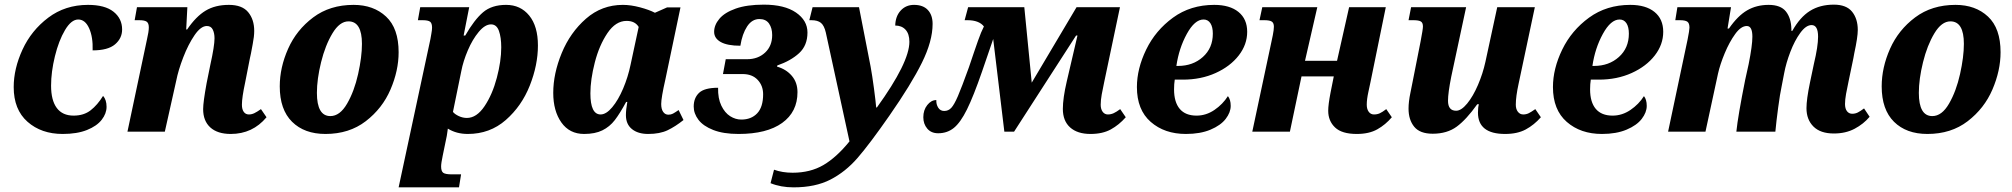

<svg xmlns="http://www.w3.org/2000/svg" viewBox="-20 -567 8667 827"><path d="M39 -192Q39 -271 77 -353.5Q115 -436 188 -491Q261 -546 359 -546Q432 -546 469 -516.5Q506 -487 506 -440Q506 -402 475.5 -376Q445 -350 379 -350Q381 -407 364 -445Q347 -483 317 -483Q287 -483 260 -437.5Q233 -392 216.5 -324.5Q200 -257 200 -198Q200 -135 224.5 -102Q249 -69 297 -69Q341 -69 370.5 -92Q400 -115 424 -154Q439 -137 439 -107Q439 -78 418 -51Q397 -24 354.5 -7Q312 10 250 10Q158 10 98.5 -42.5Q39 -95 39 -192Z M855 -97Q855 -127 870 -209L886 -288Q904 -369 904 -402Q904 -424 896.5 -439.5Q889 -455 871 -455Q845 -455 818 -415.5Q791 -376 769.5 -320.5Q748 -265 739 -219L690 0H529L613 -397Q621 -431 621 -449Q621 -467 612 -473.5Q603 -480 580 -480H560L570 -536H787L782 -440H786Q824 -496 865.5 -521Q907 -546 966 -546Q1023 -546 1049 -514.5Q1075 -483 1075 -434Q1075 -410 1068.5 -377Q1062 -344 1061 -337Q1057 -321 1056 -314L1036 -212Q1022 -147 1022 -116Q1022 -96 1030 -85Q1038 -74 1052 -74Q1064 -74 1075.5 -79.5Q1087 -85 1104 -97L1128 -62Q1068 10 974 10Q917 10 886 -18Q855 -46 855 -97Z M1185 -195Q1185 -276 1221 -357Q1257 -438 1329 -492Q1401 -546 1503 -546Q1589 -546 1643 -495.5Q1697 -445 1697 -342Q1697 -263 1662 -181.5Q1627 -100 1555.5 -45Q1484 10 1382 10Q1291 10 1238 -42.5Q1185 -95 1185 -195ZM1539 -378Q1539 -475 1481 -475Q1443 -475 1412 -423.5Q1381 -372 1363 -299Q1345 -226 1345 -167Q1345 -67 1403 -67Q1444 -67 1475 -120.5Q1506 -174 1522.5 -248Q1539 -322 1539 -378Z M1834 -399Q1835 -406 1838 -422Q1841 -438 1841 -448Q1841 -467 1832.5 -473.5Q1824 -480 1800 -480H1780L1790 -536H2001L1977 -414H1984Q2023 -482 2060.5 -514Q2098 -546 2160 -546Q2222 -546 2259.5 -500Q2297 -454 2297 -371Q2297 -287 2262 -198.5Q2227 -110 2158.5 -50Q2090 10 1995 10Q1946 10 1909 -13Q1908 -9 1906.5 4.5Q1905 18 1901 35L1887 103Q1880 136 1880 150Q1880 171 1889.5 177.5Q1899 184 1926 184H1966L1957 240H1697ZM2139 -363Q2139 -406 2129 -434Q2119 -462 2095 -462Q2069 -462 2042 -429.5Q2015 -397 1995 -350Q1975 -303 1967 -261L1931 -85Q1939 -75 1956 -67Q1973 -59 1991 -59Q2033 -59 2067 -109.5Q2101 -160 2120 -232Q2139 -304 2139 -363Z M2363 -167Q2363 -250 2399.5 -338.5Q2436 -427 2504 -486.5Q2572 -546 2663 -546Q2697 -546 2736.5 -535.5Q2776 -525 2801 -512L2853 -535H2911L2846 -225Q2828 -146 2828 -119Q2828 -97 2836.5 -85Q2845 -73 2859 -73Q2870 -73 2878.5 -77.5Q2887 -82 2903 -93L2924 -50Q2889 -22 2855.5 -6Q2822 10 2772 10Q2728 10 2702 -11Q2676 -32 2676 -71Q2676 -94 2682 -128H2677Q2650 -78 2628 -49.5Q2606 -21 2574.5 -5.5Q2543 10 2496 10Q2433 10 2398 -39.5Q2363 -89 2363 -167ZM2696 -288 2731 -451Q2715 -477 2679 -477Q2632 -477 2596.5 -424.5Q2561 -372 2542 -298Q2523 -224 2523 -165Q2523 -74 2567 -74Q2591 -74 2617 -105Q2643 -136 2664 -185.5Q2685 -235 2696 -288Z M2968 -108Q2968 -145 2991 -167Q3014 -189 3073 -189Q3072 -143 3087 -112Q3102 -81 3125 -66.5Q3148 -52 3173 -52Q3216 -52 3241.5 -79Q3267 -106 3267 -161Q3267 -198 3243.5 -223Q3220 -248 3179 -248H3094L3106 -312H3198Q3245 -312 3275.5 -340.5Q3306 -369 3306 -416Q3306 -446 3292.5 -465.5Q3279 -485 3251 -485Q3219 -485 3198 -453Q3177 -421 3169 -370Q3113 -370 3084.5 -386Q3056 -402 3056 -430Q3056 -459 3078.5 -486Q3101 -513 3149 -530Q3197 -547 3270 -547Q3359 -547 3408.5 -513Q3458 -479 3458 -427Q3458 -371 3422 -338Q3386 -305 3328 -285L3327 -280Q3366 -269 3390.5 -240.5Q3415 -212 3415 -170Q3415 -85 3349 -37.5Q3283 10 3161 10Q3096 10 3052.5 -7Q3009 -24 2988.5 -51Q2968 -78 2968 -108Z M3299 222 3314 164Q3350 177 3394 177Q3470 177 3526.5 144Q3583 111 3639 42L3537 -427Q3530 -457 3516 -468.5Q3502 -480 3475 -480H3466L3480 -536H3680L3730 -280Q3737 -242 3744.5 -185.5Q3752 -129 3754 -104H3757Q3897 -298 3897 -387Q3897 -421 3880.5 -439Q3864 -457 3836 -457Q3837 -497 3859.5 -521.5Q3882 -546 3917 -546Q3956 -546 3976.5 -524Q3997 -502 3997 -464Q3997 -390 3951 -297Q3905 -204 3811 -69Q3726 53 3674 113Q3622 173 3557 206.5Q3492 240 3398 240Q3343 240 3299 222Z M4558 -98Q4558 -144 4575 -217L4621 -414H4615L4348 0H4306L4258 -399L4210 -259Q4173 -152 4145 -95.5Q4117 -39 4088.5 -16Q4060 7 4021 7Q3991 7 3974 -13Q3957 -33 3957 -62Q3957 -93 3974 -114.5Q3991 -136 4013 -136Q4012 -118 4021 -103.5Q4030 -89 4047 -89Q4065 -89 4077.5 -102.5Q4090 -116 4106 -153Q4122 -190 4153 -276Q4157 -288 4175 -341Q4179 -353 4192.5 -391.5Q4206 -430 4218 -453Q4197 -480 4147 -480H4135L4150 -536H4392L4424 -211L4617 -536H4804L4736 -213Q4730 -186 4725.5 -160.5Q4721 -135 4721 -116Q4721 -97 4729.5 -85.5Q4738 -74 4752 -74Q4765 -74 4777 -79.5Q4789 -85 4805 -97L4829 -62Q4800 -29 4764.5 -9.5Q4729 10 4677 10Q4621 10 4589.5 -18Q4558 -46 4558 -98Z M4877 -192Q4877 -271 4917 -353.5Q4957 -436 5032.5 -491Q5108 -546 5210 -546Q5277 -546 5314.5 -515.5Q5352 -485 5352 -430Q5352 -375 5315.5 -328Q5279 -281 5216 -252.5Q5153 -224 5075 -224H5040Q5037 -205 5037 -182Q5037 -127 5061.5 -98Q5086 -69 5134 -69Q5175 -69 5211 -93.5Q5247 -118 5269 -153Q5281 -138 5281 -111Q5281 -83 5259.5 -55Q5238 -27 5194 -8.5Q5150 10 5088 10Q4996 10 4936.5 -42Q4877 -94 4877 -192ZM5054 -283Q5118 -283 5161 -321.5Q5204 -360 5204 -422Q5204 -451 5193.5 -467Q5183 -483 5164 -483Q5126 -483 5092 -421Q5058 -359 5047 -283Z M5701 -90Q5701 -116 5711 -168L5725 -238H5586L5536 0H5374L5456 -385Q5458 -393 5462.5 -416Q5467 -439 5467 -452Q5467 -468 5458 -474Q5449 -480 5426 -480H5405L5417 -536H5654L5601 -305H5739L5791 -536H5949L5883 -213Q5881 -203 5874 -171Q5867 -139 5867 -116Q5867 -97 5875.5 -85.5Q5884 -74 5898 -74Q5912 -74 5923 -79Q5934 -84 5951 -97L5975 -62Q5948 -30 5912.5 -10Q5877 10 5824 10Q5760 10 5730.5 -18Q5701 -46 5701 -90Z M6346 -82Q6346 -105 6350 -118H6343Q6296 -52 6254.5 -21.5Q6213 9 6151 9Q6096 9 6071.5 -21Q6047 -51 6047 -99Q6047 -129 6055 -167Q6063 -205 6064 -212L6099 -389Q6109 -441 6109 -453Q6109 -469 6100 -474.5Q6091 -480 6068 -480H6047L6058 -536H6295L6231 -237Q6217 -167 6217 -133Q6217 -90 6252 -90Q6274 -90 6299.5 -121Q6325 -152 6346 -201Q6367 -250 6378 -300L6429 -536H6591L6521 -206Q6509 -151 6509 -116Q6509 -97 6518 -85.5Q6527 -74 6541 -74Q6554 -74 6565 -79.5Q6576 -85 6593 -97L6617 -62Q6588 -29 6552 -9.5Q6516 10 6463 10Q6346 10 6346 -82Z M6669 -192Q6669 -271 6709 -353.5Q6749 -436 6824.5 -491Q6900 -546 7002 -546Q7069 -546 7106.5 -515.5Q7144 -485 7144 -430Q7144 -375 7107.5 -328Q7071 -281 7008 -252.5Q6945 -224 6867 -224H6832Q6829 -205 6829 -182Q6829 -127 6853.5 -98Q6878 -69 6926 -69Q6967 -69 7003 -93.5Q7039 -118 7061 -153Q7073 -138 7073 -111Q7073 -83 7051.5 -55Q7030 -27 6986 -8.5Q6942 10 6880 10Q6788 10 6728.5 -42Q6669 -94 6669 -192ZM6846 -283Q6910 -283 6953 -321.5Q6996 -360 6996 -422Q6996 -451 6985.5 -467Q6975 -483 6956 -483Q6918 -483 6884 -421Q6850 -359 6839 -283Z M7761 -101Q7761 -139 7776 -211L7793 -292Q7811 -367 7811 -409Q7811 -459 7783 -459Q7759 -459 7734.5 -425.5Q7710 -392 7691.5 -343.5Q7673 -295 7665 -252L7654 -195Q7647 -163 7639 -103Q7631 -43 7627 0H7459Q7466 -68 7497 -223L7512 -291Q7528 -371 7528 -409Q7528 -455 7504 -455Q7479 -455 7454 -420.5Q7429 -386 7409 -338Q7389 -290 7380 -250L7326 0H7165L7249 -397Q7257 -437 7257 -448Q7257 -467 7248 -473.5Q7239 -480 7216 -480H7196L7205 -536H7436L7421 -444H7427Q7465 -499 7505.5 -522.5Q7546 -546 7598 -546Q7650 -546 7672.5 -517.5Q7695 -489 7696 -442V-434H7700Q7733 -493 7776 -520Q7819 -547 7879 -547Q7933 -547 7957.5 -516.5Q7982 -486 7982 -438Q7982 -407 7967 -338L7963 -316L7942 -215Q7936 -188 7931.5 -162.5Q7927 -137 7927 -119Q7927 -99 7935.5 -88Q7944 -77 7958 -77Q7971 -77 7982 -82.5Q7993 -88 8009 -100L8033 -64Q8007 -33 7968.5 -12.5Q7930 8 7879 8Q7821 8 7791 -22Q7761 -52 7761 -101Z M8085 -195Q8085 -276 8121 -357Q8157 -438 8229 -492Q8301 -546 8403 -546Q8489 -546 8543 -495.5Q8597 -445 8597 -342Q8597 -263 8562 -181.5Q8527 -100 8455.5 -45Q8384 10 8282 10Q8191 10 8138 -42.5Q8085 -95 8085 -195ZM8439 -378Q8439 -475 8381 -475Q8343 -475 8312 -423.5Q8281 -372 8263 -299Q8245 -226 8245 -167Q8245 -67 8303 -67Q8344 -67 8375 -120.5Q8406 -174 8422.5 -248Q8439 -322 8439 -378Z"/></svg>

Font: Noto Serif NarrowExtraBold
Style: Italic
Weight: 800
Width: 4
Italic angle: -12°
Designer: Monotype Design Team
Foundry: Monotype Imaging Inc.
Version: Version 1.001